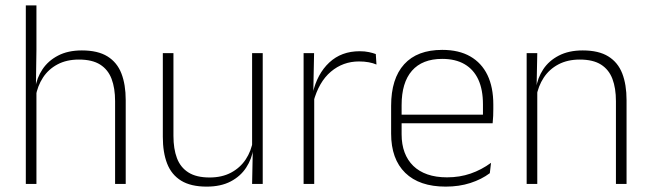

<svg xmlns="http://www.w3.org/2000/svg" viewBox="-20 -684 2419 714"><path d="M447.5 0H408V-308Q408 -356 395 -390.5Q382 -425 352.5 -443.8Q323 -462.5 273.5 -462.5Q227.5 -462.5 193.8 -444.5Q160 -426.5 139.8 -395.5Q119.5 -364.5 112.5 -324L99 -356H111Q116.5 -394 137.8 -426Q159 -458 195.8 -477.2Q232.5 -496.5 284.5 -496.5Q344 -496.5 379.8 -474.2Q415.5 -452 431.5 -410.8Q447.5 -369.5 447.5 -311.5ZM115.5 0H76V-664H115.5V-498.5L113.5 -359L115.5 -355Z M585.5 -486.5H625V-178.5Q625 -130.5 638 -96Q651 -61.5 680.5 -42.8Q710 -24 759.5 -24Q805.5 -24 839.2 -42Q873 -60 893.8 -91.2Q914.5 -122.5 921 -162.5L932 -130.5H922Q916.5 -93 895.5 -60.8Q874.5 -28.5 837.8 -9.2Q801 10 748.5 10Q689.5 10 653.5 -12.2Q617.5 -34.5 601.5 -75.8Q585.5 -117 585.5 -175ZM917.5 -486.5H957V0H917.5L920 -123.5L917.5 -125.5Z M1145.5 -305 1132.5 -334 1143 -337.5Q1159.5 -409.5 1204.5 -451.5Q1249.5 -493.5 1317.5 -493.5Q1337 -493.5 1352 -490.2Q1367 -487 1377.5 -483L1380 -444Q1367.5 -449.5 1351 -452.5Q1334.5 -455.5 1315 -455.5Q1255.5 -455.5 1210.5 -417.5Q1165.5 -379.5 1145.5 -305ZM1148.5 0H1109V-486.5H1148L1145 -338L1148.5 -334.5Z M1637.5 10Q1539.5 10 1487 -41.2Q1434.5 -92.5 1434.5 -187V-290.5Q1434.5 -391.5 1483 -445Q1531.5 -498.5 1624.5 -498.5Q1686.5 -498.5 1728.8 -474.2Q1771 -450 1792.8 -404.8Q1814.5 -359.5 1814.5 -295.5V-278Q1814.5 -265.5 1814 -252.8Q1813.5 -240 1812 -225.5H1775.5Q1776 -245.5 1776 -263.2Q1776 -281 1776 -296Q1776 -350.5 1758.8 -388Q1741.5 -425.5 1707.8 -445.2Q1674 -465 1624.5 -465Q1550.5 -465 1512 -421Q1473.5 -377 1473.5 -293V-245V-239V-184.5Q1473.5 -147 1484.5 -117.5Q1495.5 -88 1516.8 -67.2Q1538 -46.5 1569.5 -35.5Q1601 -24.5 1642.5 -24.5Q1689.5 -24.5 1730 -38.5Q1770.5 -52.5 1806 -78.5L1801.5 -40Q1771 -17 1729.2 -3.5Q1687.5 10 1637.5 10ZM1802 -225.5H1454.5V-257.5H1802Z M2310 0H2270.5V-308Q2270.5 -356 2257.5 -390.5Q2244.5 -425 2215 -443.8Q2185.5 -462.5 2136 -462.5Q2090.5 -462.5 2056.5 -444.5Q2022.5 -426.5 2002 -395.2Q1981.5 -364 1974.5 -324L1963.5 -356H1973.5Q1979 -394 2000 -426Q2021 -458 2058 -477.2Q2095 -496.5 2147 -496.5Q2206.5 -496.5 2242.2 -474.2Q2278 -452 2294 -410.8Q2310 -369.5 2310 -311.5ZM1978 0H1938.5V-486.5H1978L1975.5 -362.5L1978 -361Z"/></svg>

Font: Anek Malayalam Medium ExtraLight
Style: Regular
Weight: 250
Version: Version 1.003